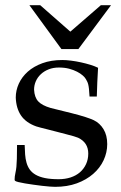

<svg xmlns="http://www.w3.org/2000/svg" viewBox="-20 -704 464 737"><path d="M45.4 -147.5H74.7Q75.2 -128.4 76.4 -111.3Q77.6 -94.2 81.8 -79.6Q85.9 -64.9 94.2 -53.2Q102.5 -41.5 116.9 -33.2Q131.3 -24.9 152.8 -20.5Q174.3 -16.1 205.1 -16.1Q230 -16.1 251 -22.9Q272 -29.8 286.9 -42.7Q301.8 -55.7 310.3 -74Q318.8 -92.3 318.8 -114.7Q318.8 -156.7 279.8 -175.3Q275.9 -177.2 263.4 -180.9Q251 -184.6 234.4 -188.7Q217.8 -192.9 199.5 -197.8Q181.2 -202.6 164.6 -206.8Q147.9 -210.9 135.7 -214.1Q123.5 -217.3 119.1 -218.8Q79.6 -232.9 60.8 -260.5Q42 -288.1 40.5 -329.6Q40.5 -356.9 52.2 -382.8Q64 -408.7 86.7 -429Q109.4 -449.2 142.8 -461.4Q176.3 -473.6 219.2 -473.6Q233.9 -473.6 252.9 -471.2Q272 -468.8 291 -464.6Q310.1 -460.4 327.4 -455.1Q344.7 -449.7 356.4 -443.8Q354.5 -416 353.5 -388.9Q352.5 -361.8 351.6 -333.5H323.7Q322.8 -352.1 321.5 -362.8Q320.3 -373.5 318.6 -380.1Q316.9 -386.7 314.7 -390.9Q312.5 -395 309.6 -400.4Q306.2 -406.7 297.6 -414.3Q289.1 -421.9 275.9 -428.7Q262.7 -435.5 245.4 -440.2Q228 -444.8 206.1 -444.8Q184.1 -444.8 166.5 -437.7Q148.9 -430.7 136.5 -418.9Q124 -407.2 117.4 -391.8Q110.8 -376.5 110.8 -359.9Q112.3 -330.6 126.7 -314.9Q141.1 -299.3 174.3 -289.6L255.4 -269.5Q286.1 -261.7 307.4 -254.9Q328.6 -248 339.8 -242.7Q363.3 -231.4 377.4 -208Q391.6 -184.6 391.6 -150.9Q391.6 -118.7 377.7 -88.9Q363.8 -59.1 337.6 -36.4Q311.5 -13.7 274.7 -0.2Q237.8 13.2 191.4 13.2Q184.6 13.2 171.1 12.2Q157.7 11.2 141.4 9.3Q125 7.3 107.7 4.9Q90.3 2.4 75.7 0Q61 -2.4 50.5 -5.1Q40 -7.8 38.1 -9.8Q36.1 -11.2 36.1 -14.6Q36.1 -26.4 39.1 -39.6Q42 -52.7 43 -64Q43.9 -73.7 44.7 -94.5Q45.4 -115.2 45.4 -147.5ZM280.8 -515.6H215.8L92.8 -684.1H134.3L250 -582.5L367.2 -684.1H406.2Z"/></svg>

Font: XB Kayhan
Style: Regular
Weight: 400
Designer: Behnam
Foundry: Irmug
Version: Version 7.300 2009